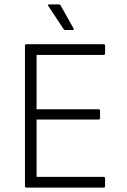

<svg xmlns="http://www.w3.org/2000/svg" viewBox="-20 -857 581 877"><path d="M101 0Q94 0 94 -7V-648Q94 -655 101 -655H453Q460 -655 460 -648V-613Q460 -606 453 -606H147V-358H430Q437 -358 437 -351V-318Q437 -311 430 -311H147V-49H453Q460 -49 460 -42V-7Q460 0 453 0ZM278 -720Q272 -720 270 -725L201 -829Q196 -837 205 -837H249Q254 -837 257 -832L316 -727Q320 -720 313 -720Z"/></svg>

Font: Sofia Sans Light
Style: Regular
Weight: 300
Designer: Botio Nikoltchev, Ani Petrova
Foundry: lettersoup
Version: Version 4.100; ttfautohint (v1.8.3)